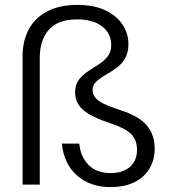

<svg xmlns="http://www.w3.org/2000/svg" viewBox="-20 -752 690 782"><path d="M430 10Q347 10 293.5 -37.5Q240 -85 232 -167H303Q308 -113 341 -80Q374 -47 430 -47Q481 -47 509.5 -72.5Q538 -98 538 -142Q538 -182 514 -206Q490 -230 432 -249Q353 -275 319.5 -303.5Q286 -332 286 -376Q286 -407 301 -427Q316 -447 337.5 -461Q359 -475 381 -489Q403 -503 418 -521.5Q433 -540 433 -568Q433 -616 396 -644.5Q359 -673 294 -673Q216 -673 179 -631Q142 -589 142 -516V0H72V-524Q72 -584 96.5 -631Q121 -678 171 -705Q221 -732 295 -732Q363 -732 409 -710Q455 -688 479 -652Q503 -616 503 -573Q503 -536 488.5 -512.5Q474 -489 452 -473.5Q430 -458 408 -445.5Q386 -433 371.5 -419Q357 -405 357 -385Q357 -370 367 -356Q377 -342 402.5 -329.5Q428 -317 474 -302Q546 -279 578 -241Q610 -203 610 -147Q610 -101 589 -65.5Q568 -30 527.5 -10Q487 10 430 10Z"/></svg>

Font: DM Sans 24pt Light
Style: Regular
Weight: 300
Designer: Colophon Foundry, Jonny Pinhorn
Foundry: Colophon Foundry
Version: Version 4.004;gftools[0.9.30]